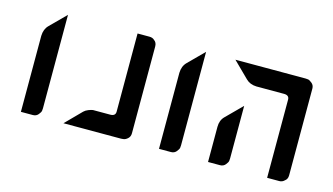

<svg xmlns="http://www.w3.org/2000/svg" viewBox="-64 -931 1536 885"><g transform="rotate(15 704.5 -488.0)"><path d="M168 -286Q168 -281 167 -274Q166 -267 156.5 -255.5Q147 -244 131 -244H74V-607Q75 -639 94 -658L168 -732Z M277 -244 351 -319Q359 -327 372 -332Q385 -337 393 -338H402H475Q500 -338 500 -359V-732H557Q572 -732 581 -723Q594 -714 594 -695V-691V-281Q594 -265 583.5 -255.5Q573 -246 563 -245L552 -244Z M827 -286Q827 -281 826 -274Q825 -267 815.5 -255.5Q806 -244 790 -244H733V-607Q734 -639 753 -658L827 -732Z M967 -732H1302Q1307 -732 1314 -731Q1321 -730 1332.5 -720.5Q1344 -711 1344 -695V-286V-281Q1344 -263 1331 -254Q1321 -244 1307 -244H1249V-354V-419V-553V-617Q1249 -638 1224 -638H1092Q1061 -639 1042 -658ZM1061 -537V-286Q1061 -281 1060 -274Q1059 -267 1049.5 -255.5Q1040 -244 1024 -244H967V-412Q967 -443 986 -462Z"/></g></svg>

Font: ECO
Style: Regular
Weight: 400
Version: Version 1.1